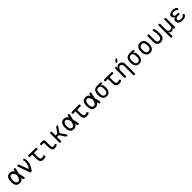

<svg xmlns="http://www.w3.org/2000/svg" viewBox="1033 -4065 7534 7534"><g transform="rotate(-45 4800.0 -297.5)"><path d="M560 -46Q565 -23 557 -10Q549 3 526 8Q503 13 489.5 5Q476 -3 471 -26L410 -285Q401 -325 389 -359Q377 -393 360.5 -417.5Q344 -442 322 -456Q300 -470 270 -470Q239 -470 216.5 -454.5Q194 -439 179 -412Q164 -385 157 -348.5Q150 -312 150 -270H60Q60 -334 71 -387Q82 -440 106.5 -478.5Q131 -517 171.5 -538.5Q212 -560 270 -560Q330 -560 368 -541.5Q406 -523 431 -489.5Q456 -456 471.5 -408.5Q487 -361 500 -303ZM471 -524Q476 -547 489.5 -555Q503 -563 526 -558Q549 -553 557 -540Q565 -527 560 -504L500 -257Q486 -199 470.5 -150Q455 -101 430.5 -65.5Q406 -30 368 -10Q330 10 270 10Q212 10 171.5 -10Q131 -30 106.5 -66.5Q82 -103 71 -154.5Q60 -206 60 -270H150Q150 -228 156 -193.5Q162 -159 175.5 -133.5Q189 -108 212.5 -94Q236 -80 270 -80Q300 -80 322 -95.5Q344 -111 360.5 -137.5Q377 -164 388.5 -199.5Q400 -235 410 -275Z M674 -508Q671 -518 672.5 -527Q674 -536 679 -543.5Q684 -551 693 -555.5Q702 -560 714 -560Q732 -560 745 -551Q758 -542 764 -525L885 -185Q893 -163 907.5 -155.5Q922 -148 930 -161Q958 -203 977.5 -249.5Q997 -296 1006 -343Q1015 -390 1013 -436.5Q1011 -483 996 -525Q993 -534 995.5 -540.5Q998 -547 1004 -551.5Q1010 -556 1018.5 -558Q1027 -560 1036 -560Q1059 -560 1070 -544Q1081 -528 1086 -508Q1101 -450 1099 -391Q1097 -332 1080 -273Q1063 -214 1033.5 -155Q1004 -96 963 -38Q949 -18 937.5 -4Q926 10 900 10Q875 10 860 -2Q845 -14 837 -38Z M1679 -530Q1699 -530 1709.5 -517.5Q1720 -505 1720 -485Q1720 -465 1709.5 -452.5Q1699 -440 1679 -440H1288Q1268 -440 1257.5 -452.5Q1247 -465 1247 -485Q1247 -505 1257.5 -517.5Q1268 -530 1288 -530ZM1661 -97Q1681 -108 1696.5 -102.5Q1712 -97 1723 -78Q1735 -58 1730.5 -41.5Q1726 -25 1707 -15Q1677 1 1642 5.5Q1607 10 1565 10Q1529 10 1499.5 -3Q1470 -16 1449 -42.5Q1428 -69 1416.5 -110Q1405 -151 1405 -207V-530H1495V-224Q1495 -152 1516.5 -116Q1538 -80 1580 -80Q1600 -80 1619 -83Q1638 -86 1661 -97Z M2149 -224Q2149 -152 2165.5 -116Q2182 -80 2224 -80Q2241 -80 2258 -84Q2275 -88 2290 -97Q2310 -109 2325.5 -103Q2341 -97 2352 -78Q2364 -58 2359 -42Q2354 -26 2336 -15Q2311 -1 2279 4.5Q2247 10 2209 10Q2173 10 2145 -3Q2117 -16 2098 -42.5Q2079 -69 2069 -110Q2059 -151 2059 -207L2060 -408Q2060 -428 2050 -438Q2040 -448 2020 -448H1946Q1926 -448 1915.5 -458.5Q1905 -469 1905 -489Q1905 -509 1915.5 -519.5Q1926 -530 1946 -530H2070Q2111 -530 2130.5 -510.5Q2150 -491 2150 -450Z M2537 10Q2514 10 2503 -1Q2492 -12 2492 -35V-515Q2492 -538 2503 -549Q2514 -560 2537 -560Q2560 -560 2571 -549Q2582 -538 2582 -515V-323H2660Q2670 -323 2678 -327Q2686 -331 2692 -339L2827 -532Q2837 -546 2850.5 -553Q2864 -560 2881 -560Q2916 -560 2923 -546.5Q2930 -533 2910 -504L2770 -304Q2764 -296 2764 -287.5Q2764 -279 2769 -271L2914 -49Q2934 -20 2925.5 -5Q2917 10 2882 10Q2865 10 2851.5 3Q2838 -4 2828 -19L2692 -228Q2687 -236 2679 -240.5Q2671 -245 2661 -245H2582V-35Q2582 -12 2571 -1Q2560 10 2537 10Z M3560 -46Q3565 -23 3557 -10Q3549 3 3526 8Q3503 13 3489.5 5Q3476 -3 3471 -26L3410 -285Q3401 -325 3389 -359Q3377 -393 3360.5 -417.5Q3344 -442 3322 -456Q3300 -470 3270 -470Q3239 -470 3216.5 -454.5Q3194 -439 3179 -412Q3164 -385 3157 -348.5Q3150 -312 3150 -270H3060Q3060 -334 3071 -387Q3082 -440 3106.5 -478.5Q3131 -517 3171.5 -538.5Q3212 -560 3270 -560Q3330 -560 3368 -541.5Q3406 -523 3431 -489.5Q3456 -456 3471.5 -408.5Q3487 -361 3500 -303ZM3471 -524Q3476 -547 3489.5 -555Q3503 -563 3526 -558Q3549 -553 3557 -540Q3565 -527 3560 -504L3500 -257Q3486 -199 3470.5 -150Q3455 -101 3430.5 -65.5Q3406 -30 3368 -10Q3330 10 3270 10Q3212 10 3171.5 -10Q3131 -30 3106.5 -66.5Q3082 -103 3071 -154.5Q3060 -206 3060 -270H3150Q3150 -228 3156 -193.5Q3162 -159 3175.5 -133.5Q3189 -108 3212.5 -94Q3236 -80 3270 -80Q3300 -80 3322 -95.5Q3344 -111 3360.5 -137.5Q3377 -164 3388.5 -199.5Q3400 -235 3410 -275Z M4079 -530Q4099 -530 4109.5 -517.5Q4120 -505 4120 -485Q4120 -465 4109.5 -452.5Q4099 -440 4079 -440H3688Q3668 -440 3657.5 -452.5Q3647 -465 3647 -485Q3647 -505 3657.5 -517.5Q3668 -530 3688 -530ZM4061 -97Q4081 -108 4096.5 -102.5Q4112 -97 4123 -78Q4135 -58 4130.5 -41.5Q4126 -25 4107 -15Q4077 1 4042 5.5Q4007 10 3965 10Q3929 10 3899.5 -3Q3870 -16 3849 -42.5Q3828 -69 3816.5 -110Q3805 -151 3805 -207V-530H3895V-224Q3895 -152 3916.5 -116Q3938 -80 3980 -80Q4000 -80 4019 -83Q4038 -86 4061 -97Z M4760 -46Q4765 -23 4757 -10Q4749 3 4726 8Q4703 13 4689.5 5Q4676 -3 4671 -26L4610 -285Q4601 -325 4589 -359Q4577 -393 4560.5 -417.5Q4544 -442 4522 -456Q4500 -470 4470 -470Q4439 -470 4416.5 -454.5Q4394 -439 4379 -412Q4364 -385 4357 -348.5Q4350 -312 4350 -270H4260Q4260 -334 4271 -387Q4282 -440 4306.5 -478.5Q4331 -517 4371.5 -538.5Q4412 -560 4470 -560Q4530 -560 4568 -541.5Q4606 -523 4631 -489.5Q4656 -456 4671.5 -408.5Q4687 -361 4700 -303ZM4671 -524Q4676 -547 4689.5 -555Q4703 -563 4726 -558Q4749 -553 4757 -540Q4765 -527 4760 -504L4700 -257Q4686 -199 4670.5 -150Q4655 -101 4630.5 -65.5Q4606 -30 4568 -10Q4530 10 4470 10Q4412 10 4371.5 -10Q4331 -30 4306.5 -66.5Q4282 -103 4271 -154.5Q4260 -206 4260 -270H4350Q4350 -228 4356 -193.5Q4362 -159 4375.5 -133.5Q4389 -108 4412.5 -94Q4436 -80 4470 -80Q4500 -80 4522 -95.5Q4544 -111 4560.5 -137.5Q4577 -164 4588.5 -199.5Q4600 -235 4610 -275Z M5201 -468Q5251 -461 5277.5 -427.5Q5304 -394 5309 -340Q5313 -305 5313 -270Q5313 -235 5309 -200Q5299 -106 5246 -48Q5193 10 5097 10Q5001 10 4948.5 -48Q4896 -106 4885 -200Q4881 -235 4881 -270Q4881 -305 4885 -340Q4896 -435 4948.5 -492.5Q5001 -550 5097 -550H5289Q5309 -550 5319.5 -539.5Q5330 -529 5330 -509Q5330 -489 5319.5 -478.5Q5309 -468 5289 -468ZM5097 -70Q5126 -70 5147 -79Q5168 -88 5183 -105Q5198 -122 5207 -146Q5216 -170 5219 -200Q5223 -235 5223 -270Q5223 -305 5219 -340Q5212 -400 5183 -435Q5154 -470 5097 -470Q5040 -470 5011 -435Q4982 -400 4975 -340Q4971 -305 4971 -270Q4971 -235 4975 -200Q4982 -140 5011 -105Q5040 -70 5097 -70Z M5879 -530Q5899 -530 5909.5 -517.5Q5920 -505 5920 -485Q5920 -465 5909.5 -452.5Q5899 -440 5879 -440H5488Q5468 -440 5457.5 -452.5Q5447 -465 5447 -485Q5447 -505 5457.5 -517.5Q5468 -530 5488 -530ZM5861 -97Q5881 -108 5896.5 -102.5Q5912 -97 5923 -78Q5935 -58 5930.5 -41.5Q5926 -25 5907 -15Q5877 1 5842 5.5Q5807 10 5765 10Q5729 10 5699.5 -3Q5670 -16 5649 -42.5Q5628 -69 5616.5 -110Q5605 -151 5605 -207V-530H5695V-224Q5695 -152 5716.5 -116Q5738 -80 5780 -80Q5800 -80 5819 -83Q5838 -86 5861 -97Z M6185 -35Q6185 -12 6174 -1Q6163 10 6140 10Q6117 10 6106 -1Q6095 -12 6095 -35V-515Q6095 -538 6106 -549Q6117 -560 6140 -560Q6163 -560 6174 -549Q6185 -538 6185 -515V-456Q6199 -504 6233 -532Q6267 -560 6322 -560Q6362 -560 6395.5 -546.5Q6429 -533 6453.5 -508Q6478 -483 6491.5 -448Q6505 -413 6505 -370V145Q6505 168 6494 179Q6483 190 6460 190Q6437 190 6426 179Q6415 168 6415 145V-344Q6415 -370 6408 -393.5Q6401 -417 6387.5 -435Q6374 -453 6354 -464Q6334 -475 6307 -475Q6280 -475 6257.5 -459Q6235 -443 6219 -419.5Q6203 -396 6194 -368Q6185 -340 6185 -316ZM6360 -670Q6350 -657 6337 -651Q6324 -645 6308 -645Q6276 -645 6269.5 -657Q6263 -669 6283 -695L6331 -758Q6341 -772 6354 -778.5Q6367 -785 6384 -785Q6418 -785 6424.5 -772Q6431 -759 6410 -733Z M7001 -468Q7051 -461 7077.5 -427.5Q7104 -394 7109 -340Q7113 -305 7113 -270Q7113 -235 7109 -200Q7099 -106 7046 -48Q6993 10 6897 10Q6801 10 6748.5 -48Q6696 -106 6685 -200Q6681 -235 6681 -270Q6681 -305 6685 -340Q6696 -435 6748.5 -492.5Q6801 -550 6897 -550H7089Q7109 -550 7119.5 -539.5Q7130 -529 7130 -509Q7130 -489 7119.5 -478.5Q7109 -468 7089 -468ZM6897 -70Q6926 -70 6947 -79Q6968 -88 6983 -105Q6998 -122 7007 -146Q7016 -170 7019 -200Q7023 -235 7023 -270Q7023 -305 7019 -340Q7012 -400 6983 -435Q6954 -470 6897 -470Q6840 -470 6811 -435Q6782 -400 6775 -340Q6771 -305 6771 -270Q6771 -235 6775 -200Q6782 -140 6811 -105Q6840 -70 6897 -70Z M7500 10Q7442 10 7400 -11.5Q7358 -33 7330 -71Q7302 -109 7288.5 -161.5Q7275 -214 7275 -276Q7275 -338 7288 -390Q7301 -442 7329 -479.5Q7357 -517 7399.5 -538.5Q7442 -560 7500 -560Q7559 -560 7601.5 -538.5Q7644 -517 7671.5 -479.5Q7699 -442 7712 -390Q7725 -338 7725 -276Q7725 -214 7711.5 -161.5Q7698 -109 7670.5 -71Q7643 -33 7600.5 -11.5Q7558 10 7500 10ZM7500 -80Q7535 -80 7560.5 -94.5Q7586 -109 7602.5 -134.5Q7619 -160 7627 -196.5Q7635 -233 7635 -276Q7635 -319 7627.5 -354.5Q7620 -390 7603.5 -415.5Q7587 -441 7561.5 -455.5Q7536 -470 7500 -470Q7464 -470 7438.5 -455.5Q7413 -441 7396.5 -415.5Q7380 -390 7372.5 -354Q7365 -318 7365 -275Q7365 -232 7373 -196Q7381 -160 7397.5 -134.5Q7414 -109 7439.5 -94.5Q7465 -80 7500 -80Z M7890 -515Q7890 -538 7901 -549Q7912 -560 7935 -560Q7958 -560 7969 -549Q7980 -538 7980 -515V-210Q7980 -180 7985.5 -156Q7991 -132 8004 -115Q8017 -98 8038 -89Q8059 -80 8090 -80Q8125 -80 8149.5 -92.5Q8174 -105 8189.5 -126Q8205 -147 8212.5 -174Q8220 -201 8220 -230Q8220 -269 8219.5 -304Q8219 -339 8216 -373.5Q8213 -408 8207 -442.5Q8201 -477 8190 -515Q8189 -518 8188.5 -521Q8188 -524 8188 -527Q8188 -545 8204 -552.5Q8220 -560 8235 -560Q8258 -560 8266 -547.5Q8274 -535 8280 -515Q8291 -478 8297 -443Q8303 -408 8306 -373.5Q8309 -339 8309.5 -303.5Q8310 -268 8310 -230Q8310 -180 8296 -136.5Q8282 -93 8254.5 -60.5Q8227 -28 8186 -9Q8145 10 8090 10Q8039 10 8001.5 -6Q7964 -22 7939.5 -50.5Q7915 -79 7902.5 -120Q7890 -161 7890 -210Z M8538 180Q8515 180 8504 169Q8493 158 8493 135V-505Q8493 -528 8504 -539Q8515 -550 8538 -550Q8561 -550 8572 -539Q8583 -528 8583 -505V-200Q8583 -137 8612.5 -102.5Q8642 -68 8698 -68Q8754 -68 8785.5 -102.5Q8817 -137 8817 -200V-505Q8817 -528 8828 -539Q8839 -550 8862 -550Q8885 -550 8896 -539Q8907 -528 8907 -505V-34Q8907 -12 8896 -1Q8885 10 8863 10Q8841 10 8830 -1Q8819 -12 8819 -34V-85Q8819 -95 8819 -95Q8819 -95 8817 -85Q8809 -40 8781 -15Q8753 10 8697 10Q8641 10 8616 -15Q8591 -40 8585 -85Q8583 -95 8583 -95Q8583 -95 8583 -85V135Q8583 158 8572 169Q8561 180 8538 180Z M9504 -473Q9511 -461 9510.5 -450Q9510 -439 9504 -431.5Q9498 -424 9486.5 -419.5Q9475 -415 9459 -415Q9454 -415 9449 -416.5Q9444 -418 9439.5 -421Q9435 -424 9430 -429.5Q9425 -435 9419 -443Q9408 -459 9385 -467.5Q9362 -476 9330 -478Q9318 -479 9306.5 -479Q9295 -479 9283 -478Q9236 -475 9209 -456Q9182 -437 9182 -402Q9182 -366 9209 -345Q9236 -324 9284 -324H9362Q9382 -324 9391.5 -314.5Q9401 -305 9401 -285Q9401 -265 9391.5 -255.5Q9382 -246 9362 -246H9281Q9229 -246 9199 -222.5Q9169 -199 9169 -158Q9169 -119 9199 -98Q9229 -77 9281 -74Q9294 -73 9307.5 -73Q9321 -73 9334 -74Q9372 -76 9397.5 -88Q9423 -100 9434 -122Q9438 -130 9442 -135.5Q9446 -141 9450 -144.5Q9454 -148 9459 -149.5Q9464 -151 9470 -151Q9486 -151 9498 -146.5Q9510 -142 9516.5 -134.5Q9523 -127 9524 -116Q9525 -105 9519 -92Q9500 -47 9452 -22Q9404 3 9334 7Q9321 8 9307.5 8Q9294 8 9281 7Q9233 4 9195 -7.5Q9157 -19 9130.5 -40Q9104 -61 9089.5 -90.5Q9075 -120 9075 -157Q9075 -217 9108 -254.5Q9141 -292 9201 -297Q9150 -301 9119 -334Q9088 -367 9088 -414Q9088 -449 9101.5 -474.5Q9115 -500 9140.5 -517.5Q9166 -535 9202 -544.5Q9238 -554 9283 -557Q9295 -558 9306.5 -558Q9318 -558 9330 -557Q9394 -553 9439 -532Q9484 -511 9504 -473Z"/></g></svg>

Font: Maple Mono
Style: Regular
Weight: 400
Monospace: yes
Designer: subframe7536
Version: Version 7.300